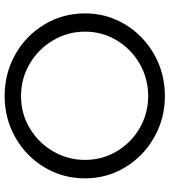

<svg xmlns="http://www.w3.org/2000/svg" viewBox="30 -776 752 853"><g transform="rotate(90 406.5 -350.0)"><path d="M772.9 -351.1Q772.9 -252.9 723.9 -170.9Q674.8 -88.9 590.8 -41.5Q506.8 5.9 407.2 5.9Q306.2 5.9 222.2 -41.5Q138.2 -88.9 89.1 -170.9Q40 -252.9 40 -351.1Q40 -448.2 89.1 -529.5Q138.2 -610.8 222.2 -658.4Q306.2 -706.1 407.2 -706.1Q506.8 -706.1 590.8 -658.4Q674.8 -610.8 723.9 -529.5Q772.9 -448.2 772.9 -351.1ZM121.1 -351.1Q121.1 -273.9 160.2 -208.5Q199.2 -143.1 264.6 -105Q330.1 -66.9 407.2 -66.9Q484.4 -66.9 549.1 -105Q613.8 -143.1 652.3 -208.5Q690.9 -273.9 690.9 -351.1Q690.9 -428.2 652.3 -492.7Q613.8 -557.1 548.8 -594.5Q483.9 -631.8 407.2 -631.8Q330.1 -631.8 264.6 -594.5Q199.2 -557.1 160.2 -492.7Q121.1 -428.2 121.1 -351.1Z"/></g></svg>

Font: Argentum Sans Light
Style: Regular
Weight: 300
Designer: Julieta Ulanovsky (Modified by Cristiano Sobral)
Foundry: Julieta Ulanovsky
Version: Version 1.000; ttfautohint (v1.5.65-e2d9)